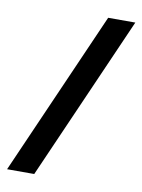

<svg xmlns="http://www.w3.org/2000/svg" viewBox="-90 -831 691 933"><g transform="rotate(10 256.0 -365.0)"><path d="M11 40 367 -770H501L145 40Z"/></g></svg>

Font: M PLUS 2
Style: Bold
Weight: 700
Designer: Coji Morishita
Foundry: UNDERFOREST DESIGN
Version: Version 1.001